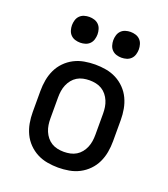

<svg xmlns="http://www.w3.org/2000/svg" viewBox="-137 -834 821 939"><g transform="rotate(20 274.0 -364.5)"><path d="M274 8Q246 8 217.5 3Q189 -2 164 -15Q139 -28 119 -48.5Q99 -69 87 -94.5Q75 -120 70 -148Q65 -176 65 -205V-315Q65 -344 70 -372Q75 -400 87 -425.5Q99 -451 119 -471.5Q139 -492 164 -505Q189 -518 217.5 -523Q246 -528 274 -528Q302 -528 330.5 -523Q359 -518 384 -505Q409 -492 429 -471.5Q449 -451 461 -425.5Q473 -400 478 -372Q483 -344 483 -315V-205Q483 -176 478 -148Q473 -120 461 -94.5Q449 -69 429 -48.5Q409 -28 384 -15Q359 -2 330.5 3Q302 8 274 8ZM274 -74Q291 -74 307.5 -77.5Q324 -81 338 -89.5Q352 -98 362.5 -111Q373 -124 379.5 -139.5Q386 -155 388.5 -171.5Q391 -188 391 -205V-315Q391 -332 388.5 -348.5Q386 -365 379.5 -380.5Q373 -396 362.5 -409Q352 -422 338 -430.5Q324 -439 307.5 -442.5Q291 -446 274 -446Q257 -446 240.5 -442.5Q224 -439 210 -430.5Q196 -422 185.5 -409Q175 -396 168.5 -380.5Q162 -365 159.5 -348.5Q157 -332 157 -315V-205Q157 -188 159.5 -171.5Q162 -155 168.5 -139.5Q175 -124 185.5 -111Q196 -98 210 -89.5Q224 -81 240.5 -77.5Q257 -74 274 -74ZM381 -603Q368 -603 355 -607Q342 -611 332.5 -620.5Q323 -630 319 -643.5Q315 -657 315 -670Q315 -683 319 -696.5Q323 -710 332.5 -719.5Q342 -729 355 -733Q368 -737 381 -737Q395 -737 408 -733Q421 -729 430.5 -719.5Q440 -710 444 -696.5Q448 -683 448 -670Q448 -657 444 -643.5Q440 -630 430.5 -620.5Q421 -611 408 -607Q395 -603 381 -603ZM167 -603Q153 -603 140 -607Q127 -611 117.5 -620.5Q108 -630 104 -643.5Q100 -657 100 -670Q100 -683 104 -696.5Q108 -710 117.5 -719.5Q127 -729 140 -733Q153 -737 167 -737Q180 -737 193 -733Q206 -729 215.5 -719.5Q225 -710 229 -696.5Q233 -683 233 -670Q233 -657 229 -643.5Q225 -630 215.5 -620.5Q206 -611 193 -607Q180 -603 167 -603Z"/></g></svg>

Font: Iosevka Semi-Condensed Medium
Style: Regular
Weight: 500
Monospace: yes
Designer: Belleve Invis
Foundry: Belleve Invis
Version: Version 27.3.5